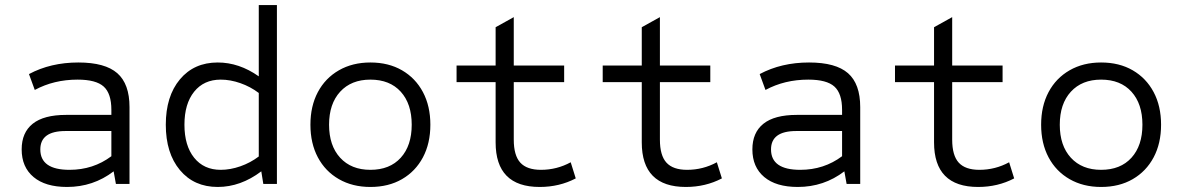

<svg xmlns="http://www.w3.org/2000/svg" viewBox="-20 -730 4680 762"><path d="M246 12Q160 12 113 -27.5Q66 -67 66 -137Q66 -204 110 -239Q154 -274 242 -274H422V-294Q422 -359 391.5 -386.5Q361 -414 288 -414Q194 -414 118 -373L95 -436Q181 -482 291 -482Q397 -482 445.5 -439.5Q494 -397 494 -305V0H440L431 -50Q350 12 246 12ZM256 -56Q350 -56 422 -110V-210H240Q140 -210 140 -137Q140 -56 256 -56Z M844 12Q750 12 694 -55Q638 -122 638 -235Q638 -348 694 -415Q750 -482 844 -482Q929 -482 1007 -427V-710H1079V0H1025L1017 -50Q935 12 844 12ZM856 -56Q894 -56 934 -70Q974 -84 1007 -109V-361Q974 -386 934 -400Q894 -414 856 -414Q789 -414 750.5 -366Q712 -318 712 -235Q712 -152 750.5 -104Q789 -56 856 -56Z M1450 12Q1379 12 1325 -19Q1271 -50 1241.5 -105.5Q1212 -161 1212 -235Q1212 -309 1241.5 -364.5Q1271 -420 1325 -451Q1379 -482 1450 -482Q1522 -482 1575.5 -451Q1629 -420 1658.5 -364.5Q1688 -309 1688 -235Q1688 -161 1658.5 -105.5Q1629 -50 1575.5 -19Q1522 12 1450 12ZM1450 -56Q1527 -56 1570.5 -104Q1614 -152 1614 -235Q1614 -318 1570.5 -366Q1527 -414 1450 -414Q1374 -414 1330 -366Q1286 -318 1286 -235Q1286 -152 1330 -104Q1374 -56 1450 -56Z M2122 12Q1947 12 1947 -165V-404H1792V-470H1947V-622L2019 -662V-470H2219V-404H2019V-176Q2019 -113 2045 -84.5Q2071 -56 2127 -56Q2190 -56 2245 -86L2265 -22Q2200 12 2122 12Z M2702 12Q2527 12 2527 -165V-404H2372V-470H2527V-622L2599 -662V-470H2799V-404H2599V-176Q2599 -113 2625 -84.5Q2651 -56 2707 -56Q2770 -56 2825 -86L2845 -22Q2780 12 2702 12Z M3146 12Q3060 12 3013 -27.5Q2966 -67 2966 -137Q2966 -204 3010 -239Q3054 -274 3142 -274H3322V-294Q3322 -359 3291.5 -386.5Q3261 -414 3188 -414Q3094 -414 3018 -373L2995 -436Q3081 -482 3191 -482Q3297 -482 3345.5 -439.5Q3394 -397 3394 -305V0H3340L3331 -50Q3250 12 3146 12ZM3156 -56Q3250 -56 3322 -110V-210H3140Q3040 -210 3040 -137Q3040 -56 3156 -56Z M3862 12Q3687 12 3687 -165V-404H3532V-470H3687V-622L3759 -662V-470H3959V-404H3759V-176Q3759 -113 3785 -84.5Q3811 -56 3867 -56Q3930 -56 3985 -86L4005 -22Q3940 12 3862 12Z M4350 12Q4279 12 4225 -19Q4171 -50 4141.5 -105.5Q4112 -161 4112 -235Q4112 -309 4141.5 -364.5Q4171 -420 4225 -451Q4279 -482 4350 -482Q4422 -482 4475.5 -451Q4529 -420 4558.5 -364.5Q4588 -309 4588 -235Q4588 -161 4558.5 -105.5Q4529 -50 4475.5 -19Q4422 12 4350 12ZM4350 -56Q4427 -56 4470.5 -104Q4514 -152 4514 -235Q4514 -318 4470.5 -366Q4427 -414 4350 -414Q4274 -414 4230 -366Q4186 -318 4186 -235Q4186 -152 4230 -104Q4274 -56 4350 -56Z"/></svg>

Font: Sometype Mono
Style: Regular
Weight: 400
Monospace: yes
Designer: Ryoichi Tsunekawa
Foundry: Dharma Type
Version: Version 1.000; ttfautohint (v1.8.3)